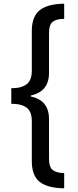

<svg xmlns="http://www.w3.org/2000/svg" viewBox="-20 -852 419 1038"><path d="M41 -375Q96 -375 124 -396.5Q152 -418 152 -469V-685Q152 -763 195 -797Q238 -831 327 -832V-750Q287 -750 266 -735Q245 -720 245 -672V-458Q245 -357 147 -336V-330Q245 -310 245 -208V5Q245 53 266 68Q287 83 327 84V166Q238 165 195 131.5Q152 98 152 20V-197Q152 -248 124.5 -269.5Q97 -291 41 -291Z"/></svg>

Font: Noto Sans Gurmukhi UI SemiCondensed Medium
Style: Regular
Weight: 500
Width: 4
Designer: Jelle Bosma - Monotype Design Team
Foundry: Monotype Imaging Inc.
Version: Version 2.004; ttfautohint (v1.8.4.7-5d5b)